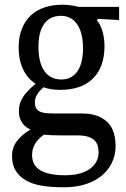

<svg xmlns="http://www.w3.org/2000/svg" viewBox="-20 -576 534 814"><path d="M485 -491 395 -496 391 -490Q406 -472 414.5 -443Q423 -414 423 -381Q423 -291 374 -243Q325 -195 235 -195Q194 -195 165 -206Q128 -175 128 -144Q128 -124 135 -114Q142 -104 158.5 -99.5Q175 -95 208 -95H325Q377 -95 409.5 -77Q442 -59 456 -29Q470 1 470 43Q470 93 443.5 133Q417 173 367.5 195.5Q318 218 251 218Q202 218 161.5 212Q121 206 92 190Q63 174 47 148.5Q31 123 31 85Q31 50 51.5 22.5Q72 -5 109 -27Q86 -37 73 -57Q60 -77 60 -105Q60 -136 75.5 -161.5Q91 -187 131 -221Q96 -243 77.5 -283Q59 -323 59 -373Q59 -420 73 -454.5Q87 -489 111.5 -511.5Q136 -534 170 -545Q204 -556 243 -556Q278 -556 313 -547H485ZM143 -378Q143 -311 168 -275Q193 -239 240 -239Q265 -239 282.5 -249.5Q300 -260 311 -278Q322 -296 327 -320Q332 -344 332 -370Q332 -417 320 -448Q308 -479 287 -494Q266 -509 239 -509Q192 -509 167.5 -475Q143 -441 143 -378ZM166 -5Q141 13 128.5 34Q116 55 116 81Q116 125 151 146Q186 167 257 167Q301 167 332.5 155Q364 143 381 121Q398 99 398 70Q398 56 394.5 43Q391 30 381.5 20Q372 10 354.5 4Q337 -2 308 -2H236Q196 -2 166 -5Z"/></svg>

Font: Myanglish
Style: Regular
Weight: 400
Designer: KyawKyaw ( MaYenGone)
Foundry: TattooFont3D
Version: Version 1.003 December 13, 2014